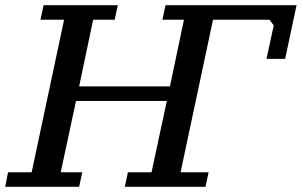

<svg xmlns="http://www.w3.org/2000/svg" viewBox="-41 -720 1163 740"><path d="M276 -56H193L252 -331H602L543 -56H452L440 0H751L763 -56H655L780 -644H998L1014 -622L986 -493H1058L1102 -700H597L585 -644H668L614 -387H264L318 -644H401L413 -700H127L115 -644H206L81 -56H-10L-21 0H264Z"/></svg>

Font: PT Serif Caption
Style: Italic
Weight: 400
Italic angle: -12°
Designer: A.Korolkova, O.Umpeleva, V.Yefimov
Foundry: ParaType Ltd
Version: Version 1.000W OFL